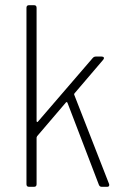

<svg xmlns="http://www.w3.org/2000/svg" viewBox="-20 -720 475 740"><path d="M82 -10V-690Q82 -700 92 -700H111Q121 -700 121 -690V-253Q121 -251 123 -250Q125 -249 126 -251L337 -496Q342 -502 349 -502H372Q378 -502 380 -498.5Q382 -495 378 -490L267 -360Q265 -357 266 -355L400 -12Q401 -10 401 -7Q401 0 393 0H372Q364 0 361 -8L240 -324Q239 -326 237 -326.5Q235 -327 234 -325L123 -195Q121 -191 121 -190V-10Q121 0 111 0H92Q82 0 82 -10Z"/></svg>

Font: Barlow Semi Condensed ExLight
Style: Regular
Weight: 275
Width: 4
Designer: Jeremy Tribby
Foundry: Tribby Type
Version: Version 1.408